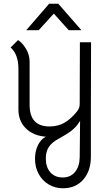

<svg xmlns="http://www.w3.org/2000/svg" viewBox="-20 -727 588 1031"><path d="M469 -500 468 -138V114Q468 191 427 237.5Q386 284 318 284Q276 284 241.5 263.5Q207 243 187.5 207Q168 171 168 126Q168 85 183.5 53Q199 21 226 7Q159 2 119 -37.5Q79 -77 79 -139V-356Q79 -435 37 -472L77 -512Q100 -497 119 -466Q138 -435 139 -399V-165Q139 -106 165.5 -77Q192 -48 246 -48Q290 -48 324.5 -67Q359 -86 394 -129Q402 -140 405 -148.5Q408 -157 408 -172L409 -500ZM410 -78Q397 -57 386 -45.5Q375 -34 360 -22Q333 -3 300 15Q260 36 243 61Q226 86 226 124Q226 171 250.5 198.5Q275 226 317 226Q358 226 382.5 197Q407 168 408 118ZM244 -707H293L417 -565H349L269 -654L188 -565H121Z"/></svg>

Font: Bellota
Style: Regular
Weight: 400
Designer: Kemie Guaida
Foundry: Kemie Guaida
Version: Version 4.001